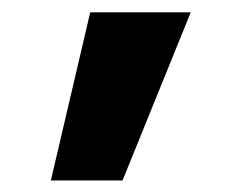

<svg xmlns="http://www.w3.org/2000/svg" viewBox="-20 -790 376 319"><path d="M296.9 -769.5 183.6 -490.2H64.5L129.9 -769.5Z"/></svg>

Font: Mgen+ 1c bold
Style: Bold
Weight: 700
Designer: [Source Han Sans]
Ryoko NISHIZUKA  (kana & ideographs); Paul D. Hunt (Latin, Greek & Cyrillic); Wenlong ZHANG  (bopomofo
Version: Version 1.059.20150602